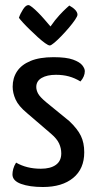

<svg xmlns="http://www.w3.org/2000/svg" viewBox="-20 -739 385 769"><path d="M151.9 10Q98.6 10 64.2 -2.5Q29.9 -15 29.9 -40.5Q29.9 -50.1 33 -62.3Q36.2 -74.6 44.4 -87.7Q66.1 -75.3 90.5 -69.3Q115 -63.2 143.7 -63.2Q182.4 -63.2 203.9 -78.8Q225.4 -94.3 225.4 -124.6Q225.4 -145.1 216.8 -164Q208.2 -183 185.1 -202.8L88.2 -286Q54.1 -314.3 42.4 -340.6Q30.7 -366.8 30.7 -391.6Q30.7 -426.6 48.3 -453.2Q65.9 -479.8 102.3 -494.9Q138.6 -510 194.3 -510Q245.7 -510 272.6 -500.2Q299.5 -490.4 309.6 -477.5Q319.7 -464.6 319.7 -454Q319.7 -432.8 302.3 -412.7Q279.5 -426.6 255.9 -433Q232.3 -439.4 204 -439.4Q168.4 -439.4 146.8 -426.8Q125.3 -414.2 125.3 -390.7Q125.3 -377.8 132.6 -364.1Q139.9 -350.5 165.2 -329.4L257.9 -253.7Q290.7 -222.5 304 -194.8Q317.4 -167.1 317.4 -129.1Q317.4 -62.8 273.1 -26.4Q228.9 10 151.9 10ZM179.4 -556.9Q173.5 -556.9 160.7 -566.1Q147.8 -575.3 131.7 -589.9Q115.7 -604.5 99.7 -620.1Q83.6 -635.6 72 -648.4Q60.3 -661.2 55.8 -667.7Q61 -683.9 72.1 -701.2Q83.3 -718.6 93.5 -718.6Q98.8 -718.6 109.3 -710Q119.8 -701.5 132.4 -688.9Q145 -676.3 156.3 -663.2Q167.5 -650.1 174.9 -641.6Q182.3 -633 182.3 -633Q200.7 -659.7 218.1 -678.4Q235.4 -697.1 246.5 -706.9Q257.6 -716.8 257.6 -716.8Q272.3 -708.9 281.3 -699.3Q290.3 -689.6 290.3 -680.1Q290.3 -674.2 280.7 -659.9Q271 -645.6 256.2 -628.1Q241.3 -610.6 225.5 -594.3Q209.7 -577.9 197 -567.4Q184.4 -556.9 179.4 -556.9Z"/></svg>

Font: Yanone Kaffeesatz ExtraLight
Style: Regular
Weight: 200
Designer: Yanone (Cyrillic: Daniel Pouzeot, Huerta Tipografica, and Cyreal)
Foundry: Yanone
Version: Version 2.003